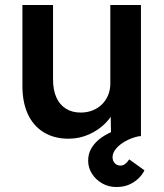

<svg xmlns="http://www.w3.org/2000/svg" viewBox="-20 -547 658 771"><path d="M70 -202V-527H193V-228Q193 -186 206 -156.5Q219 -127 244 -111Q269 -95 304 -95Q330 -95 351.5 -103.5Q373 -112 389 -127.5Q405 -143 414 -164.5Q423 -186 423 -211V-527H546V0H426L424 -110L446 -122Q434 -84 405.5 -54.5Q377 -25 338 -7.5Q299 10 255 10Q198 10 156 -15.5Q114 -41 92 -88.5Q70 -136 70 -202ZM334 98Q334 73 345 52Q356 31 377 13.5Q398 -4 429.5 -18Q461 -32 502 -43L538 0Q509 6 484.5 19.5Q460 33 446 50Q432 67 432 84Q432 99 441 108.5Q450 118 464 118Q474 118 482.5 111.5Q491 105 499 93L560 137Q552 154 536 169.5Q520 185 498 194.5Q476 204 447 204Q416 204 390.5 189.5Q365 175 349.5 151Q334 127 334 98Z"/></svg>

Font: Mach Medium
Style: Regular
Weight: 500
Version: Version 1.002